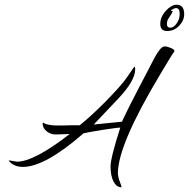

<svg xmlns="http://www.w3.org/2000/svg" viewBox="-20 -707 798 811"><path d="M492 84Q472 84 459 59Q447 35 447 -4Q447 -40 488 -168Q481 -168 462 -165.5Q443 -163 411 -158Q380 -153 360.5 -149.5Q341 -146 333 -144Q170 -2 77 -2Q38 -2 17 -28Q19 -30 20 -29.5Q21 -29 22 -29L51 -24Q124 -24 273 -140V-141L219 -139Q195 -138 177.5 -152Q160 -166 160 -186L162 -188Q162 -189 163 -189L166 -187Q172 -182 192 -179Q212 -176 249 -177L284 -178H317Q362 -214 426 -278Q456 -309 479.5 -335Q503 -361 516 -380L547 -425Q551 -425 551 -414Q551 -366 480 -291L376 -181L495 -193Q503 -209 507.5 -219Q512 -229 518 -241Q524 -253 535 -274.5Q546 -296 565 -333L612 -423L631 -460Q641 -479 653 -495Q665 -511 675 -511Q686 -511 701.5 -504.5Q717 -498 717 -491Q704 -472 688.5 -446Q673 -420 655 -390Q478 -95 478 25Q478 30 480 40.5Q482 51 486 60Q491 73 492.5 78.5Q494 84 492 84ZM686 -576Q657 -576 657 -606Q657 -635 680 -661Q704 -687 726 -687Q758 -687 758 -647Q758 -621 737 -598.5Q716 -576 686 -576ZM699 -590Q714 -590 726 -608Q739 -625 739 -649Q739 -673 723 -673Q717 -673 701 -663L710 -659Q710 -658 704 -648Q698 -638 693 -631Q685 -620 685 -606Q685 -590 699 -590Z"/></svg>

Font: Qwigley
Style: Regular
Weight: 400
Designer: Robert E. Leuschke
Foundry: Robert E. Leuschke
Version: Version 1.010; ttfautohint (v1.8.3)